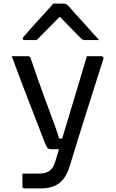

<svg xmlns="http://www.w3.org/2000/svg" viewBox="-20 -843 640 1063"><path d="M540 -532Q545 -532 550 -528Q555 -524 552 -516Q528 -439 504 -364.5Q480 -290 457 -217Q434 -144 412 -73Q390 -2 369 67Q356 114 334.5 143.5Q313 173 281.5 186.5Q250 200 206 200Q195 200 180 200Q165 200 151.5 200Q138 200 128 200Q118 200 115 200Q110 200 107 197.5Q104 195 104 189V118H119Q140 118 159.5 118Q179 118 199 118Q233 118 254.5 102.5Q276 87 286 51Q293 28 307 -18.5Q321 -65 339.5 -127Q358 -189 379 -258Q400 -327 421 -398Q442 -469 461 -532Q470 -532 479.5 -532Q489 -532 499 -532Q509 -532 519 -532Q529 -532 540 -532ZM131 -532Q140 -532 144 -529.5Q148 -527 150 -520Q170 -461 189 -406.5Q208 -352 226.5 -302.5Q245 -253 260.5 -210.5Q276 -168 288.5 -134Q301 -100 307 -76H350L332 -17H265Q256 -17 250 -19Q244 -21 239 -30Q234 -39 226 -58Q219 -76 204.5 -114Q190 -152 170.5 -202Q151 -252 129 -309Q107 -366 85.5 -423.5Q64 -481 45 -532Q55 -532 65.5 -532Q76 -532 87 -532Q98 -532 109 -532Q120 -532 131 -532ZM275 -823Q290 -823 305 -823Q320 -823 335 -823Q343 -823 348.5 -819Q354 -815 367 -801Q374 -792 393 -771.5Q412 -751 436 -724Q460 -697 484.5 -670Q509 -643 529 -621Q510 -621 492.5 -621Q475 -621 456 -621Q445 -621 439.5 -623Q434 -625 427 -632Q414 -645 379 -681Q344 -717 292 -770L338 -749H285L330 -770Q279 -718 244.5 -683Q210 -648 183 -621H117Q113 -621 110.5 -622Q108 -623 107 -625.5Q106 -628 106 -630Q106 -634 110 -638.5Q114 -643 127 -658Q139 -672 159 -694.5Q179 -717 202 -742Q225 -767 245 -789Q265 -811 275 -823Z"/></svg>

Font: Rec Mono Linear
Style: Regular
Weight: 400
Monospace: yes
Version: Version 1.085; ttfautohint (v1.8.4.7-5d5b)